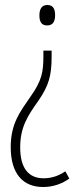

<svg xmlns="http://www.w3.org/2000/svg" viewBox="-20 -551 314 770"><path d="M201 -490C201 -515 193 -531 170 -531C149 -531 138 -517 138 -489C138 -462 148 -449 169 -449C193 -449 201 -466 201 -490ZM187 -324V-348H154V-327C154 -262 148 -228 102 -163C60 -102 23 -55 23 39C23 148 74 199 153 199C194 199 231 185 258 165L242 136C216 154 187 164 155 164C95 164 61 124 61 40C61 -39 89 -84 134 -147C175 -207 187 -246 187 -324Z"/></svg>

Font: Noto Sans Ethiopic ExtraCondensed ExtraLight
Style: Regular
Weight: 200
Width: 2
Designer: Monotype Design Team
Foundry: Monotype Imaging Inc.
Version: Version 2.102